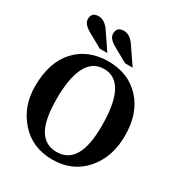

<svg xmlns="http://www.w3.org/2000/svg" viewBox="-222 -1119 1192 1277"><g transform="rotate(30 373.5 -481.0)"><path d="M369.6 9.8Q215.3 9.8 121.3 -96.7Q27.3 -203.1 27.3 -355.5Q27.3 -541.5 121.3 -642.3Q215.3 -743.2 369.6 -743.2Q522.5 -743.2 616.5 -642.3Q710.4 -541.5 710.4 -369.1Q710.4 -203.1 616.5 -96.7Q522.5 9.8 369.6 9.8ZM369.1 -48.3Q456.5 -48.3 500.2 -122.3Q543.9 -196.3 543.9 -349.1Q543.9 -517.1 500.2 -601.1Q456.5 -685.1 369.1 -685.1Q281.2 -685.1 237.5 -601.1Q193.8 -517.1 193.8 -356.4Q193.8 -196.3 237.5 -122.3Q281.2 -48.3 369.1 -48.3ZM333.5 -787.1H275.9L169.9 -846.2Q107.9 -879.4 107.9 -918.5Q107.9 -970.7 161.6 -970.7Q210.9 -970.7 249.5 -911.1ZM527.8 -787.1H470.2L363.8 -846.2Q301.8 -879.4 301.8 -918.5Q301.8 -970.7 356 -970.7Q405.3 -970.7 443.4 -911.1Z"/></g></svg>

Font: Munson
Style: Bold
Weight: 700
Designer: Paul James MIller
Foundry: High-Logic / Made with FontCreator
Version: Version 2.10;May 5, 2019;FontCreator 11.5.0.2430 64-bit